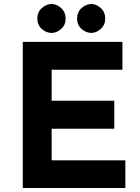

<svg xmlns="http://www.w3.org/2000/svg" viewBox="-20 -947 705 967"><path d="M94.7 -736.3H596.7V-595.7H240.2V-439.5H555.7V-298.8H240.2V-139.6H611.3V0H94.7ZM168 -853.5Q168 -885.7 190.4 -906.2Q212.9 -926.8 240.2 -926.8Q265.6 -926.8 288.1 -906.2Q310.5 -885.7 310.5 -853.5Q310.5 -821.3 288.1 -801.3Q265.6 -781.2 240.2 -781.2Q212.9 -781.2 190.4 -801.3Q168 -821.3 168 -853.5ZM368.2 -853.5Q368.2 -885.7 390.6 -906.2Q413.1 -926.8 440.4 -926.8Q465.8 -926.8 487.8 -906.2Q509.8 -885.7 509.8 -853.5Q509.8 -821.3 487.3 -801.3Q464.8 -781.2 440.4 -781.2Q413.1 -781.2 390.6 -801.3Q368.2 -821.3 368.2 -853.5Z"/></svg>

Font: Josefin Sans CFJ
Style: Bold
Weight: 700
Designer: Santiago Orozco
Foundry: Typemade
Version: Version 2.001